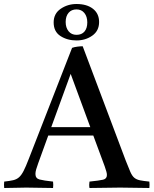

<svg xmlns="http://www.w3.org/2000/svg" viewBox="-43 -938 767 959"><path d="M-22 1Q-24 -15 -22 -31Q6 -34 23 -38Q40 -42 52 -52.5Q64 -63 75 -84.5Q86 -106 101 -145L317 -699Q328 -703 343.5 -705Q359 -707 370 -707L585 -136Q599 -100 608 -79.5Q617 -59 628 -50Q639 -41 656 -37.5Q673 -34 703 -31Q705 -15 703 1Q668 1 631 0Q594 -1 557 -1Q519 -1 480.5 0Q442 1 404 1Q401 -14 404 -31Q453 -36 472 -40.5Q491 -45 491 -64Q491 -72 488 -82Q485 -92 480 -107L423 -261H198L148 -123Q141 -104 137.5 -91.5Q134 -79 134 -69Q134 -47 154.5 -41.5Q175 -36 222 -31Q224 -14 222 1Q188 1 155 0Q122 -1 88 -1Q60 -1 34 0Q8 1 -22 1ZM213 -303H408L310 -569ZM225 -826Q225 -870 260 -894Q295 -918 339 -918Q391 -918 421.5 -894Q452 -870 452 -828Q452 -784 418 -760Q384 -736 339 -736Q293 -736 259 -758Q225 -780 225 -826ZM339 -891Q314 -891 299.5 -874Q285 -857 285 -828Q285 -800 299.5 -782Q314 -764 339 -764Q365 -764 379 -780.5Q393 -797 393 -826Q393 -855 378.5 -873Q364 -891 339 -891Z"/></svg>

Font: Tiro Devanagari Hindi
Style: Regular
Weight: 400
Designer: Devanagari: John Hudson & Fiona Ross. Latin: John Hudson.
Foundry: Tiro Typeworks Ltd.
Version: Version 1.52